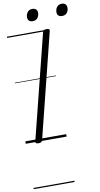

<svg xmlns="http://www.w3.org/2000/svg" viewBox="-145 -1130 817 1563"><g transform="rotate(-10 263.5 -348.5)"><path d="M104 14Q90 14 83.5 9Q77 4 80 -6L297 -871Q300 -881 307 -885.5Q314 -890 328 -890Q343 -890 349 -885.5Q355 -881 352 -870L136 -5Q133 4 126 9Q119 14 104 14ZM229 -973Q211 -973 200 -982.5Q189 -992 189 -1011Q189 -1036 203 -1054Q217 -1072 243 -1072Q262 -1072 273 -1062Q284 -1052 284 -1032Q284 -1008 270 -990.5Q256 -973 229 -973ZM473 -973Q454 -973 443 -982.5Q432 -992 432 -1011Q432 -1036 446 -1054Q460 -1072 486 -1072Q504 -1072 515.5 -1062Q527 -1052 527 -1032Q527 -1008 513.5 -990.5Q500 -973 473 -973ZM0 365H338V375H0ZM0 -20H338V0H0ZM0 -505H338V-500H0ZM0 -885H338V-875H0Z"/></g></svg>

Font: Playwrite IS Guides
Style: Regular
Weight: 400
Designer: Veronika Burian, José Scaglione
Foundry: TypeTogether
Version: Version 1.003